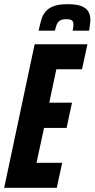

<svg xmlns="http://www.w3.org/2000/svg" viewBox="-31 -900 453 920"><path d="M-11 0 135 -688H388L362 -568H239L205 -408H314L288 -287H180L144 -120H267L241 0ZM154 -753Q160 -781 166.5 -804Q173 -827 187 -844Q201 -861 226 -870.5Q251 -880 293 -880Q336 -880 359.5 -870.5Q383 -861 392.5 -844.5Q402 -828 402 -805Q402 -794 400 -781Q398 -768 396 -753H317Q319 -761 320 -769Q321 -777 321 -783Q321 -795 314.5 -801.5Q308 -808 287 -808Q266 -808 255.5 -801Q245 -794 240.5 -781.5Q236 -769 232 -753Z"/></svg>

Font: Saira ExtraCondensed ExtraBold
Style: Italic
Weight: 800
Width: 2
Italic angle: -12°
Designer: Hector Gatti with collaboration of the Omnibus-Type team
Foundry: Omnibus-Type
Version: Version 1.101